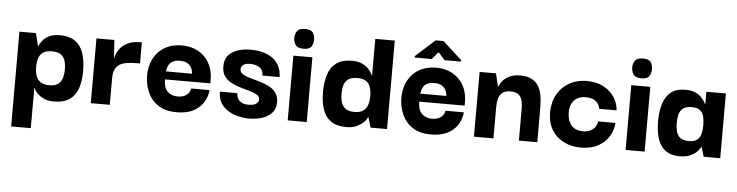

<svg xmlns="http://www.w3.org/2000/svg" viewBox="-47 -807 4670 1217"><g transform="rotate(5 2288.0 -198.0)"><path d="M305 10Q268 10 243.5 -1Q219 -12 204 -26Q189 -40 182.5 -51.5Q176 -63 176 -65H174V191H49V-412H154L174 -330H176Q176 -331 182 -343.5Q188 -356 202 -372Q216 -388 241 -400Q266 -412 305 -412Q367 -412 404 -386Q441 -360 457 -311.5Q473 -263 473 -198Q473 -133 456.5 -86.5Q440 -40 403 -15Q366 10 305 10ZM266 -90Q305 -90 324.5 -106Q344 -122 350.5 -146.5Q357 -171 357 -199Q357 -227 350 -251.5Q343 -276 323.5 -291Q304 -306 265 -306Q229 -306 209 -292Q189 -278 181.5 -253Q174 -228 174 -199Q174 -169 181.5 -144.5Q189 -120 209.5 -105Q230 -90 266 -90Z M539 0V-412H653L661 -292L660 -203V0ZM660 -171 657 -263Q657 -283 664.5 -308.5Q672 -334 689.5 -357.5Q707 -381 738.5 -396.5Q770 -412 816 -412H828V-278H815Q775 -278 745.5 -273.5Q716 -269 697.5 -257Q679 -245 669.5 -224Q660 -203 660 -171Z M1087 10Q1014 10 968.5 -20Q923 -50 902 -98Q881 -146 879 -198Q878 -263 903 -312Q928 -361 974.5 -388Q1021 -415 1083 -415Q1140 -415 1185 -391Q1230 -367 1256 -322.5Q1282 -278 1283 -217Q1283 -216 1283 -206Q1283 -196 1283 -191H994Q994 -140 1018.5 -115Q1043 -90 1084 -90Q1118 -90 1139.5 -106Q1161 -122 1165 -148H1282Q1278 -105 1255 -68.5Q1232 -32 1190 -11Q1148 10 1087 10ZM996 -242H1162Q1162 -246 1160 -258Q1158 -270 1150 -283.5Q1142 -297 1125.5 -307Q1109 -317 1080 -317Q1052 -317 1035 -308Q1018 -299 1010 -285.5Q1002 -272 999 -259.5Q996 -247 996 -242Z M1540 10Q1526 10 1502 6.5Q1478 3 1451.5 -6.5Q1425 -16 1401 -33.5Q1377 -51 1362.5 -78Q1348 -105 1348 -144H1459Q1459 -143 1460 -132.5Q1461 -122 1467.5 -109.5Q1474 -97 1490 -87Q1506 -77 1537 -77Q1561 -77 1575 -83.5Q1589 -90 1595 -99Q1601 -108 1600 -116Q1600 -135 1582.5 -145.5Q1565 -156 1537 -164Q1509 -172 1477.5 -181Q1446 -190 1418 -204.5Q1390 -219 1372.5 -243.5Q1355 -268 1356 -308Q1356 -368 1402.5 -397Q1449 -426 1521 -426Q1562 -426 1597 -416.5Q1632 -407 1659 -388Q1686 -369 1701 -339Q1716 -309 1717 -269H1607Q1608 -289 1600.5 -302Q1593 -315 1581 -322Q1569 -329 1554.5 -332.5Q1540 -336 1525 -336Q1493 -336 1479.5 -324.5Q1466 -313 1466 -299Q1466 -278 1484 -266.5Q1502 -255 1530 -247Q1558 -239 1590.5 -230Q1623 -221 1651 -207Q1679 -193 1697 -169.5Q1715 -146 1715 -108Q1715 -69 1693.5 -43Q1672 -17 1633 -3.5Q1594 10 1540 10Z M1792 0V-412H1913V0ZM1852 -461Q1814 -461 1801 -480.5Q1788 -500 1788 -525Q1788 -549 1801 -568Q1814 -587 1852 -587Q1890 -587 1902 -568Q1914 -549 1914 -525Q1914 -500 1902 -480.5Q1890 -461 1852 -461Z M2165 10Q2104 10 2067.5 -15.5Q2031 -41 2015 -88Q1999 -135 1999 -198Q1999 -265 2015.5 -313Q2032 -361 2068.5 -386.5Q2105 -412 2165 -412Q2204 -412 2229.5 -400Q2255 -388 2270 -372Q2285 -356 2291.5 -343.5Q2298 -331 2298 -330H2300V-563H2424V0H2319L2300 -65H2298Q2298 -63 2291 -51.5Q2284 -40 2268 -26Q2252 -12 2227 -1Q2202 10 2165 10ZM2208 -90Q2245 -90 2265 -105Q2285 -120 2292.5 -144.5Q2300 -169 2300 -199Q2300 -228 2292.5 -253Q2285 -278 2265.5 -292Q2246 -306 2209 -306Q2171 -306 2150.5 -291Q2130 -276 2123.5 -251.5Q2117 -227 2117 -199Q2117 -171 2123.5 -146.5Q2130 -122 2150 -106Q2170 -90 2208 -90Z M2705 10Q2632 10 2586.5 -20Q2541 -50 2520 -98Q2499 -146 2497 -198Q2496 -263 2521 -312Q2546 -361 2592.5 -388Q2639 -415 2701 -415Q2758 -415 2803 -391Q2848 -367 2874 -322.5Q2900 -278 2901 -217Q2901 -216 2901 -206Q2901 -196 2901 -191H2612Q2612 -140 2636.5 -115Q2661 -90 2702 -90Q2736 -90 2757.5 -106Q2779 -122 2783 -148H2900Q2896 -105 2873 -68.5Q2850 -32 2808 -11Q2766 10 2705 10ZM2614 -242H2780Q2780 -246 2778 -258Q2776 -270 2768 -283.5Q2760 -297 2743.5 -307Q2727 -317 2698 -317Q2670 -317 2653 -308Q2636 -299 2628 -285.5Q2620 -272 2617 -259.5Q2614 -247 2614 -242ZM2559 -467V-476L2682 -587H2732L2854 -476V-467H2749L2710 -511H2704L2668 -467Z M2977 0V-412H3081L3101 -330H3103Q3104 -331 3110 -344Q3116 -357 3130.5 -372.5Q3145 -388 3171 -400Q3197 -412 3237 -412Q3281 -412 3309 -397Q3337 -382 3352 -357.5Q3367 -333 3372.5 -304Q3378 -275 3379 -247.5Q3380 -220 3380 -199V0H3263V-200Q3263 -227 3258 -251Q3253 -275 3236.5 -290.5Q3220 -306 3183 -306Q3147 -306 3129.5 -290Q3112 -274 3106.5 -249.5Q3101 -225 3101 -197V0Z M3657 10Q3599 10 3550.5 -13.5Q3502 -37 3473 -83.5Q3444 -130 3444 -199Q3446 -266 3474.5 -314Q3503 -362 3551 -388Q3599 -414 3658 -414Q3724 -414 3769 -388.5Q3814 -363 3837.5 -324.5Q3861 -286 3863 -245H3753Q3747 -277 3724 -294Q3701 -311 3662 -311Q3629 -311 3607 -298Q3585 -285 3573.5 -262Q3562 -239 3562 -208Q3562 -156 3587 -125Q3612 -94 3664 -94Q3696 -94 3721.5 -111Q3747 -128 3753 -165H3863Q3861 -122 3837.5 -81.5Q3814 -41 3768.5 -15.5Q3723 10 3657 10Z M3942 0V-412H4063V0ZM4002 -461Q3964 -461 3951 -480.5Q3938 -500 3938 -525Q3938 -549 3951 -568Q3964 -587 4002 -587Q4040 -587 4052 -568Q4064 -549 4064 -525Q4064 -500 4052 -480.5Q4040 -461 4002 -461Z M4285 10Q4229 10 4195 -16Q4161 -42 4146 -89Q4131 -136 4131 -200Q4131 -264 4146.5 -312Q4162 -360 4195.5 -386.5Q4229 -413 4285 -413Q4323 -413 4348 -402.5Q4373 -392 4387.5 -377Q4402 -362 4409 -349.5Q4416 -337 4418 -334H4420V-412H4544V0H4439L4420 -62H4418Q4417 -58 4409.5 -46.5Q4402 -35 4387 -22Q4372 -9 4347 0.5Q4322 10 4285 10ZM4335 -91Q4371 -91 4389 -105.5Q4407 -120 4413 -145Q4419 -170 4419 -199Q4419 -229 4413 -254Q4407 -279 4389 -293Q4371 -307 4335 -307Q4299 -307 4280.5 -292Q4262 -277 4256 -252.5Q4250 -228 4250 -199Q4250 -170 4256 -145.5Q4262 -121 4280.5 -106Q4299 -91 4335 -91Z"/></g></svg>

Font: Darker Grotesque Light ExtraBold
Style: Regular
Weight: 800
Version: Version 1.000;gftools[0.9.28]